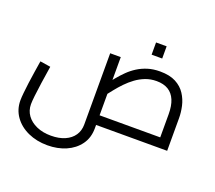

<svg xmlns="http://www.w3.org/2000/svg" viewBox="-148 -880 1487 1330"><g transform="rotate(20 595.5 -215.5)"><path d="M321 248Q242 248 178 219Q114 190 77 138Q40 86 40 19Q40 -2 43.5 -36.5Q47 -71 52.5 -113.5Q58 -156 65 -199.5Q72 -243 78 -282L155 -270Q144 -201 135.5 -142.5Q127 -84 122.5 -42.5Q118 -1 118 19Q118 65 143.5 100.5Q169 136 215 156.5Q261 177 321 177Q381 177 424 158Q467 139 490 105Q513 71 513 25V-500H591V25Q591 95 554.5 145Q518 195 457 221.5Q396 248 321 248ZM591 0V-71H1110L1038 -6V-241Q1038 -304 1020.5 -345.5Q1003 -387 968.5 -408Q934 -429 882 -429Q838 -429 800.5 -414.5Q763 -400 731 -376.5Q699 -353 671.5 -324.5Q644 -296 621 -267Q598 -238 579 -214L553 -285Q578 -316 603.5 -347Q629 -378 657 -405.5Q685 -433 718.5 -454Q752 -475 792 -487.5Q832 -500 882 -500Q953 -500 998.5 -476Q1044 -452 1069.5 -412.5Q1095 -373 1105 -328Q1115 -283 1115 -241V0ZM786 -589V-679H864V-589Z"/></g></svg>

Font: Cairo
Style: Regular
Weight: 400
Designer: Mohamed Gaber, Accademia di Belle Arti di Urbino
Foundry: Kief Type Foundry, Accademia di Belle Arti di Urbino
Version: Version 3.120